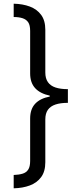

<svg xmlns="http://www.w3.org/2000/svg" viewBox="-20 -852 416 1038"><path d="M347 -296Q307 -296 280 -287Q253 -278 239 -258.5Q225 -239 225 -206V25Q225 75 202.5 105.5Q180 136 141.5 150.5Q103 165 54 166V94Q82 93 102 87Q122 81 132.5 65Q143 49 143 18V-211Q143 -262 170 -291Q197 -320 249 -330V-335Q197 -346 170 -375.5Q143 -405 143 -455V-685Q143 -716 132.5 -731.5Q122 -747 102 -753.5Q82 -760 54 -760V-832Q103 -831 141.5 -816.5Q180 -802 202.5 -771.5Q225 -741 225 -691V-460Q225 -428 239 -408Q253 -388 280 -379Q307 -370 347 -370Z"/></svg>

Font: Noto Sans Devanagari
Style: Regular
Weight: 400
Designer: Jelle Bosma - Monotype Design Team
Foundry: Monotype Imaging Inc.
Version: Version 2.003